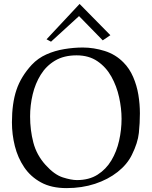

<svg xmlns="http://www.w3.org/2000/svg" viewBox="-20 -943 777 981"><path d="M41 -317.9Q41 -415 64 -483.4Q86.9 -551.8 142.1 -611.8Q174.3 -646 217 -665Q259.8 -684.1 308.3 -692.1Q356.9 -700.2 402.8 -700.2Q459 -700.2 514.9 -682.6Q570.8 -665 610.8 -624Q641.6 -593.3 660.4 -549.6Q679.2 -505.9 687 -458.5Q694.8 -411.1 694.8 -363.8Q694.8 -314.9 689.5 -263.9Q684.1 -212.9 653.8 -151.9Q629.9 -103 581.1 -64.5Q532.2 -25.9 465.6 -3.9Q398.9 18.1 319.8 18.1Q242.7 18.1 189.5 -11Q136.2 -40 103.5 -88.6Q70.8 -137.2 55.9 -196.5Q41 -255.9 41 -317.9ZM133.8 -348.1Q133.8 -278.3 150.4 -214.6Q167 -150.9 212.9 -100.1Q257.8 -50.3 301 -36.6Q344.2 -22.9 373 -22.9Q435.1 -22.9 478.5 -50.5Q522 -78.1 549.1 -123.5Q576.2 -168.9 588.6 -224.4Q601.1 -279.8 601.1 -335.9Q601.1 -389.2 588.6 -446Q576.2 -502.9 549.1 -551.5Q522 -600.1 478 -630.1Q434.1 -660.2 371.1 -660.2Q306.2 -660.2 261 -633.1Q215.8 -606 188 -561Q160.2 -516.1 147 -460.7Q133.8 -405.3 133.8 -348.1ZM386.7 -922.9 543.9 -763.2 504.9 -736.8 383.8 -860.8 240.7 -730 217.8 -742.2Z"/></svg>

Font: Aref Ruqaa
Style: Regular
Weight: 400
Designer: Abdullah Aref
Version: Version 1.002